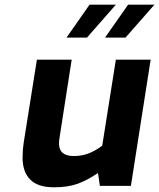

<svg xmlns="http://www.w3.org/2000/svg" viewBox="-20 -791 677 817"><path d="M76 -120Q76 -153 81 -185L137 -537H285L233 -203Q231 -189 231 -181Q231 -127 294 -127Q328 -127 356.5 -138Q385 -149 415 -171L473 -537H621L537 0H405L397 -55Q350 -23 309 -8.5Q268 6 209 6Q141 6 108.5 -27Q76 -60 76 -120ZM361 -771H473L350 -631H263ZM525 -771H637L514 -631H427Z"/></svg>

Font: Exo
Style: Bold Italic
Weight: 700
Italic angle: -9°
Designer: Natanael Gama
Foundry: Natanael Gama
Version: Version 1.500; ttfautohint (v1.6)